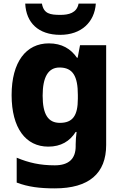

<svg xmlns="http://www.w3.org/2000/svg" viewBox="-20 -798 678 1058"><path d="M508 -778H413C403 -726 358 -716 313 -716C256 -716 221 -722 211 -778H119C124 -673 191 -606 312 -606C428 -606 501 -676 508 -778ZM249 -559C124 -559 44 -457 44 -274C44 -92 122 10 246 10C316 10 365 -20 397 -71H402C399 -48 397 -22 397 -3V8C397 77 359 113 282 113C201 113 139 99 72 71V208C135 232 199 240 282 240C471 240 565 157 565 1V-549H421L408 -480H404C370 -529 321 -559 249 -559ZM308 -426C382 -426 409 -377 409 -275V-254C409 -160 380 -121 310 -121C245 -121 215 -168 215 -271C215 -374 246 -426 308 -426Z"/></svg>

Font: Noto Sans Arabic ExtBd
Style: Regular
Weight: 800
Designer: Monotype Design Team, Nadine Chahine, Nizar Qandah and Khaled Hosny
Foundry: Monotype Imaging Inc.
Version: Version 2.012